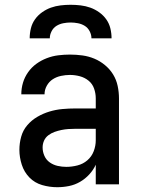

<svg xmlns="http://www.w3.org/2000/svg" viewBox="-20 -770 590 802"><path d="M219 12Q187 12 156 3Q125 -6 103 -28.5Q81 -51 71 -82Q61 -113 61 -144Q61 -172 68.5 -199Q76 -226 94 -247Q112 -268 136 -282Q160 -296 186.5 -304Q213 -312 240.5 -314.5Q268 -317 295 -317H380V-359Q380 -380 373 -400Q366 -420 350 -433Q334 -446 313.5 -451.5Q293 -457 272 -457Q254 -457 235 -453Q216 -449 200.5 -439Q185 -429 175.5 -412Q166 -395 166 -376H69Q69 -401 76 -424.5Q83 -448 97.5 -468.5Q112 -489 132 -503.5Q152 -518 175.5 -527Q199 -536 223.5 -539Q248 -542 272 -542Q298 -542 324 -538.5Q350 -535 374 -525Q398 -515 418.5 -498Q439 -481 452.5 -459Q466 -437 471.5 -411Q477 -385 477 -359V0H380V-82Q370 -60 353 -41.5Q336 -23 314.5 -10.5Q293 2 268.5 7Q244 12 219 12ZM257 -73Q280 -73 303.5 -79Q327 -85 345 -100.5Q363 -116 371.5 -138.5Q380 -161 380 -184V-232H295Q280 -232 265.5 -231Q251 -230 236.5 -227Q222 -224 208 -219Q194 -214 182 -205Q170 -196 164 -182.5Q158 -169 158 -154Q158 -136 165.5 -119Q173 -102 188 -91.5Q203 -81 221 -77Q239 -73 257 -73ZM104 -610Q104 -631 109 -651.5Q114 -672 126 -689Q138 -706 155.5 -718.5Q173 -731 192.5 -738Q212 -745 233 -747.5Q254 -750 275 -750Q296 -750 317 -747.5Q338 -745 357.5 -738Q377 -731 394.5 -718.5Q412 -706 424 -689Q436 -672 441 -651.5Q446 -631 446 -610H362Q362 -625 354.5 -639.5Q347 -654 334 -662Q321 -670 305.5 -673Q290 -676 275 -676Q260 -676 244.5 -673Q229 -670 216 -662Q203 -654 195.5 -639.5Q188 -625 188 -610Z"/></svg>

Font: Lode Dark Term
Style: Bold
Weight: 700
Monospace: yes
Designer: Belleve Invis
Foundry: Belleve Invis
Version: Version 29.2.0